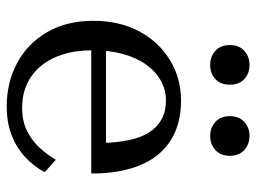

<svg xmlns="http://www.w3.org/2000/svg" viewBox="-118 -654 781 586"><g transform="rotate(90 273.0 -360.5)"><path d="M238 -671Q238 -643 221 -627Q204 -611 178 -611Q152 -611 134.5 -627Q117 -643 117 -671Q117 -699 134.5 -715Q152 -731 178 -731Q204 -731 221 -715Q238 -699 238 -671ZM455 -671Q455 -643 437.5 -627Q420 -611 394 -611Q369 -611 351.5 -627Q334 -643 334 -671Q334 -699 351.5 -715Q369 -731 394 -731Q420 -731 437.5 -715Q455 -699 455 -671ZM133 -252Q133 -200 146 -160Q159 -120 182.5 -92.5Q206 -65 238 -51Q270 -37 308 -37Q349 -37 379 -52Q409 -67 430.5 -90.5Q452 -114 467 -140L505 -106Q487 -72 458 -45.5Q429 -19 391 -4.5Q353 10 304 10Q231 10 171.5 -22Q112 -54 77.5 -113.5Q43 -173 43 -254Q43 -334 75 -394Q107 -454 162.5 -488Q218 -522 286 -522Q340 -522 381 -504.5Q422 -487 450.5 -453Q479 -419 494 -367.5Q509 -316 509 -248H111V-293H444L416 -276Q415 -326 407 -363.5Q399 -401 383 -425.5Q367 -450 343 -463Q319 -476 286 -476Q254 -476 226 -460.5Q198 -445 177 -416Q156 -387 144.5 -345.5Q133 -304 133 -252Z"/></g></svg>

Font: Roboto Serif 72pt
Style: Regular
Weight: 400
Designer: Greg Gazdowicz
Foundry: Commercial Type
Version: Version 1.008